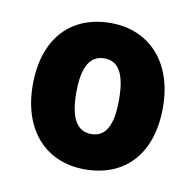

<svg xmlns="http://www.w3.org/2000/svg" viewBox="-52 -775 473 465"><g transform="rotate(10 185.0 -542.0)"><path d="M345 -542C345 -656 278 -722 186 -722C87 -722 25 -656 25 -542C25 -430 89 -362 184 -362C284 -362 345 -429 345 -542ZM132 -542C132 -604 149 -635 185 -635C221 -635 237 -604 237 -542C237 -480 221 -449 185 -449C149 -449 132 -480 132 -542Z"/></g></svg>

Font: Noto Sans Thai SemCond ExtBd
Style: Regular
Weight: 800
Width: 4
Designer: Monotype Design Team
Foundry: Monotype Imaging Inc.
Version: Version 2.002